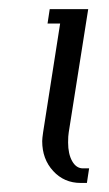

<svg xmlns="http://www.w3.org/2000/svg" viewBox="-20 -404 241 424"><path d="M73.2 -92.3Q73.2 -98.1 75.2 -111.8L112.8 -352.1H85L89.8 -383.8H174.8L131.8 -111.8Q130.4 -104 130.4 -89.4Q130.4 -64 139.4 -48.1Q148.4 -32.2 163.1 -32.2H176.8L171.9 0H158.2Q121.6 0 97.4 -26.4Q73.2 -52.7 73.2 -92.3Z"/></svg>

Font: Gawaa
Style: Italic
Weight: 400
Designer: T. Christopher White
Version: Version 1.0